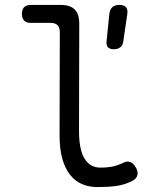

<svg xmlns="http://www.w3.org/2000/svg" viewBox="-20 -750 640 780"><path d="M301 -218Q301 -142 323.5 -105.5Q346 -69 389 -69Q412 -69 432.5 -72.5Q453 -76 477 -87Q495 -97 508.5 -92Q522 -87 531 -71Q542 -53 538 -38Q534 -23 517 -15Q486 1 452.5 5.5Q419 10 377 10Q342 10 313.5 -2Q285 -14 264.5 -40Q244 -66 233 -105.5Q222 -145 222 -200L223 -620Q223 -639 213.5 -648Q204 -657 185 -657H105Q87 -657 78 -666.5Q69 -676 69 -694Q69 -712 78.5 -721Q88 -730 105 -730H227Q265 -730 283.5 -711.5Q302 -693 302 -655ZM442 -550Q426 -550 418.5 -558Q411 -566 413 -583L424 -692Q426 -711 436 -720.5Q446 -730 465 -730Q484 -730 492 -720.5Q500 -711 497 -692L481 -583Q479 -566 469 -558Q459 -550 442 -550Z"/></svg>

Font: Maple Mono NL Light
Style: Regular
Weight: 300
Monospace: yes
Designer: subframe7536
Version: Version 7.000